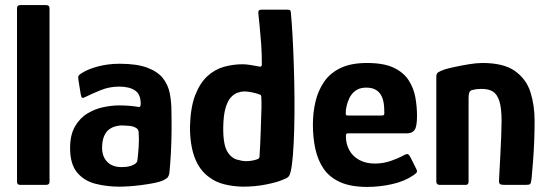

<svg xmlns="http://www.w3.org/2000/svg" viewBox="-20 -728 2160 756"><path d="M47 -12V-696Q47 -708 60 -708H161Q175 -708 175 -696V-12Q175 0 161 0H60Q47 0 47 -12Z M451 7Q400 7 355.5 -4.5Q311 -16 283.5 -49Q256 -82 256 -145Q256 -197 275.5 -230.5Q295 -264 325.5 -282Q356 -300 389 -306.5Q422 -313 448 -313Q469 -313 488.5 -311.5Q508 -310 525 -307Q534 -304 534 -320Q534 -357 511.5 -372Q489 -387 449 -387Q411 -387 376.5 -373Q342 -359 318 -347Q307 -341 303.5 -343Q300 -345 298 -356L289 -412Q287 -425 289 -429Q291 -433 300 -439Q326 -456 366 -466.5Q406 -477 451 -477Q519 -477 560 -461.5Q601 -446 621.5 -420Q642 -394 648.5 -360.5Q655 -327 655 -291Q656 -249 655.5 -208.5Q655 -168 653 -128Q651 -88 647 -47Q645 -36 641 -30.5Q637 -25 625 -19Q611 -12 588 -7.5Q565 -3 538.5 0.5Q512 4 489 5.5Q466 7 451 7ZM459 -70Q467 -70 477 -71Q487 -72 497 -75.5Q507 -79 513.5 -84Q520 -89 521 -97Q524 -121 526 -150Q528 -179 526 -206Q526 -219 516 -224Q506 -231 487.5 -232.5Q469 -234 457 -234Q448 -234 434.5 -230.5Q421 -227 409 -218Q397 -209 389.5 -191Q382 -173 382 -145Q382 -123 391 -106Q400 -89 417 -79.5Q434 -70 459 -70Z M728 -229Q730 -305 748.5 -353Q767 -401 796.5 -428Q826 -455 862 -465Q898 -475 935 -475Q949 -475 967 -472Q985 -469 995 -467Q1002 -465 1006.5 -466Q1011 -467 1011 -475Q1011 -493 1010.5 -513Q1010 -533 1008.5 -553.5Q1007 -574 1005 -594.5Q1003 -615 1001.5 -633.5Q1000 -652 998 -667Q996 -684 999.5 -687Q1003 -690 1012 -690H1108Q1115 -690 1119.5 -689Q1124 -688 1125 -681Q1129 -640 1132 -585.5Q1135 -531 1137 -468.5Q1139 -406 1139.5 -343Q1140 -280 1138.5 -222Q1137 -164 1133.5 -119Q1130 -74 1124 -50Q1121 -38 1115.5 -32Q1110 -26 1088 -18Q1069 -10 1027 -1.5Q985 7 935 7Q896 6 862.5 -2.5Q829 -11 804 -30Q766 -57 747 -106.5Q728 -156 728 -229ZM859 -228Q858 -159 875.5 -130.5Q893 -102 920 -98Q932 -94 945.5 -93.5Q959 -93 972.5 -95.5Q986 -98 996 -102Q999 -104 1000.5 -106.5Q1002 -109 1002 -114Q1003 -136 1004.5 -160Q1006 -184 1006.5 -208Q1007 -232 1008 -256Q1009 -280 1009.5 -302Q1010 -324 1009 -343Q1009 -350 1007.5 -352.5Q1006 -355 1002 -356Q989 -361 971.5 -364.5Q954 -368 942 -368Q930 -368 915.5 -363Q901 -358 888.5 -344Q876 -330 868 -302.5Q860 -275 859 -228Z M1212 -237Q1212 -284 1222 -327Q1232 -370 1255.5 -405Q1279 -440 1320.5 -460Q1362 -480 1425 -480Q1491 -480 1530 -461.5Q1569 -443 1589 -412Q1609 -381 1615.5 -344.5Q1622 -308 1622 -272Q1622 -230 1612.5 -216.5Q1603 -203 1583 -203H1351Q1345 -203 1343.5 -200.5Q1342 -198 1342 -191Q1342 -161 1355.5 -136.5Q1369 -112 1395 -98Q1421 -84 1456 -84Q1489 -84 1519 -94.5Q1549 -105 1563 -113Q1575 -120 1582 -121.5Q1589 -123 1597 -107L1618 -65Q1624 -54 1621 -49.5Q1618 -45 1608 -38Q1573 -14 1524 -3Q1475 8 1426 8Q1361 8 1319 -11Q1277 -30 1254 -64Q1231 -98 1221.5 -142.5Q1212 -187 1212 -237ZM1493 -293Q1493 -321 1486 -341Q1479 -361 1463.5 -372Q1448 -383 1422 -383Q1401 -383 1386.5 -375Q1372 -367 1363 -354Q1354 -341 1349 -325.5Q1344 -310 1342 -296Q1341 -280 1342 -276.5Q1343 -273 1350 -273H1481Q1490 -273 1492 -276Q1494 -279 1493 -293Z M1712 0Q1698 0 1698 -13Q1698 -117 1698 -220.5Q1698 -324 1698 -428Q1698 -438 1705 -443Q1712 -448 1732 -455Q1745 -459 1770.5 -464.5Q1796 -470 1826 -475Q1856 -480 1880 -480Q1963 -480 2007.5 -448.5Q2052 -417 2068.5 -365.5Q2085 -314 2085 -252Q2085 -215 2083.5 -174.5Q2082 -134 2079 -95Q2076 -56 2073 -24Q2071 -6 2067 -3Q2063 0 2049 0H1967Q1953 0 1948.5 -3.5Q1944 -7 1945 -19Q1945 -23 1946.5 -50.5Q1948 -78 1950 -116Q1952 -154 1953.5 -191Q1955 -228 1955 -251Q1955 -303 1946 -330.5Q1937 -358 1920 -368Q1903 -378 1877 -378Q1867 -378 1858 -377Q1849 -376 1842 -374Q1833 -373 1829 -366Q1825 -359 1825 -343Q1825 -301 1825 -246Q1825 -191 1825 -132Q1825 -73 1825 -13Q1825 0 1814 0Z"/></svg>

Font: Glory Thin
Style: Bold
Weight: 700
Version: Version 1.011